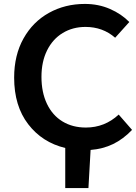

<svg xmlns="http://www.w3.org/2000/svg" viewBox="-20 -751 692 977"><path d="M312 2Q195 -26 123.5 -119Q52 -212 52 -356Q52 -470 99.5 -555Q147 -640 229 -685.5Q311 -731 412 -731Q481 -731 539.5 -705.5Q598 -680 638 -639L566 -559Q503 -614 415 -614Q350 -614 299 -583Q248 -552 219.5 -494.5Q191 -437 191 -360Q191 -281 219 -222.5Q247 -164 298 -133Q349 -102 417 -102Q513 -102 584 -168L652 -90Q607 -43 555.5 -18Q504 7 441 12L430 206H312Z"/></svg>

Font: Nebula Sans Semibold
Style: Regular
Weight: 600
Designer: Paul D. Hunt for Adobe (as Source Sans)
Foundry: Nebula Entertainment & Broadcasting LLC
Version: Version 1.010